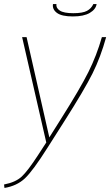

<svg xmlns="http://www.w3.org/2000/svg" viewBox="-57 -702 543 946"><path d="M302 -621Q247 -621 223.5 -638.5Q200 -656 204 -682H221Q218 -663 237.5 -650Q257 -637 304 -637Q350 -637 371.5 -648.5Q393 -660 403 -682H419Q415 -656 385.5 -638.5Q356 -621 302 -621ZM-37 207Q20 196 50 168Q80 140 130 63L171 0L52 -519H74L186 -25L244 -117Q338 -266 378.5 -347Q419 -428 445 -519H466Q439 -421 399 -340.5Q359 -260 259 -103L177 26Q105 140 65.5 177Q26 214 -35 224Z"/></svg>

Font: Raleway-v4020 Thin
Style: Italic
Weight: 250
Italic angle: -12°
Designer: Matt McInerney, Pablo Impallari, Rodrigo Fuenzalida
Foundry: Matt McInerney, Pablo Impallari, Rodrigo Fuenzalida
Version: Version 4.020;PS 004.020;hotconv 1.0.88;makeotf.lib2.5.64775